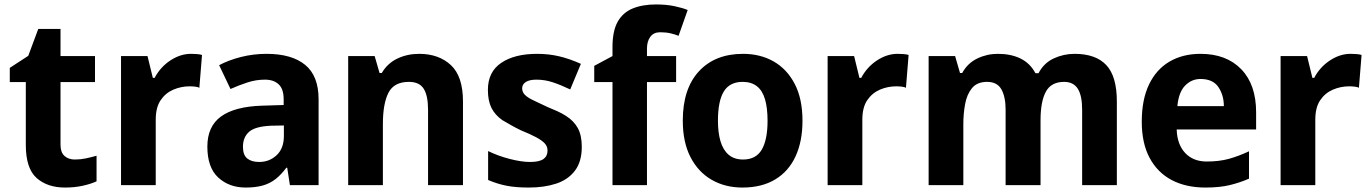

<svg xmlns="http://www.w3.org/2000/svg" viewBox="-20 -832 6162 863"><path d="M272 11Q193 11 144.5 -32Q96 -75 96 -181V-463H24V-527L107 -581L152 -702H252V-580H407V-463H252V-181Q252 -147 270 -131Q288 -115 316 -115Q342 -115 365.5 -120Q389 -125 414 -132V-17Q388 -5 351.5 3Q315 11 272 11Z M524 0V-580H643L667 -482H675Q701 -531 746 -560.5Q791 -590 838 -590Q849 -590 864 -589Q879 -588 888 -585L876 -437Q871 -441 857.5 -442.5Q844 -444 833 -444Q794 -444 759 -429Q724 -414 702 -381.5Q680 -349 680 -294V0Z M1084 11Q1010 11 961 -34Q912 -79 912 -173Q912 -264 973.5 -308.5Q1035 -353 1157 -357L1255 -360V-386Q1255 -432 1232.5 -453Q1210 -474 1171 -474Q1131 -474 1092.5 -461.5Q1054 -449 1016 -432L965 -539Q1008 -562 1063.5 -576Q1119 -590 1178 -590Q1291 -590 1351.5 -540.5Q1412 -491 1412 -386V0H1283L1271 -78H1267Q1244 -47 1218.5 -27Q1193 -7 1160.5 2Q1128 11 1084 11ZM1145 -104Q1191 -104 1223.5 -134.5Q1256 -165 1256 -221V-268L1200 -267Q1127 -264 1099.5 -239.5Q1072 -215 1072 -172Q1072 -135 1091.5 -119.5Q1111 -104 1145 -104Z M1545 0V-580H1664L1686 -504H1696Q1722 -548 1766.5 -569Q1811 -590 1864 -590Q1952 -590 2006.5 -539.5Q2061 -489 2061 -376V0H1904V-339Q1904 -402 1884.5 -433Q1865 -464 1818 -464Q1751 -464 1726 -415Q1701 -366 1701 -274V0Z M2357 11Q2299 11 2257.5 3Q2216 -5 2174 -23V-153Q2219 -131 2271.5 -117.5Q2324 -104 2362 -104Q2404 -104 2422.5 -117Q2441 -130 2441 -155Q2441 -174 2428.5 -187.5Q2416 -201 2390 -215Q2364 -229 2322 -246Q2297 -258 2276 -270Q2255 -282 2238 -292Q2205 -315 2189 -347Q2173 -379 2173 -428Q2173 -509 2233 -549.5Q2293 -590 2394 -590Q2446 -590 2493 -579Q2540 -568 2591 -545L2543 -430Q2501 -450 2465 -462Q2429 -474 2391 -474Q2360 -474 2343.5 -463.5Q2327 -453 2327 -435Q2327 -418 2339.5 -405.5Q2352 -393 2377.5 -381Q2403 -369 2441 -351Q2466 -341 2486.5 -331.5Q2507 -322 2524 -311Q2559 -289 2577 -256.5Q2595 -224 2595 -172Q2595 -105 2564 -64.5Q2533 -24 2479.5 -6.5Q2426 11 2357 11Z M2733 0V-463H2651V-536L2733 -580V-620Q2733 -693 2756.5 -734.5Q2780 -776 2824 -794Q2868 -812 2929 -812Q2976 -812 3013 -804Q3050 -796 3071 -787L3030 -671Q3013 -678 2993 -682.5Q2973 -687 2947 -687Q2918 -687 2903 -666.5Q2888 -646 2888 -614V-580H3019V-463H2888V0Z M3317 11Q3239 11 3178.5 -24Q3118 -59 3083.5 -126Q3049 -193 3049 -290Q3049 -433 3121.5 -511.5Q3194 -590 3320 -590Q3397 -590 3457 -556Q3517 -522 3552 -455Q3587 -388 3587 -289Q3587 -197 3556 -129.5Q3525 -62 3464.5 -25.5Q3404 11 3317 11ZM3320 -115Q3378 -115 3404 -159.5Q3430 -204 3430 -289Q3430 -347 3418.5 -386Q3407 -425 3382 -444.5Q3357 -464 3318 -464Q3260 -464 3233.5 -421Q3207 -378 3207 -289Q3207 -236 3218.5 -197Q3230 -158 3255 -136.5Q3280 -115 3320 -115Z M3700 0V-580H3819L3843 -482H3851Q3877 -531 3922 -560.5Q3967 -590 4014 -590Q4025 -590 4040 -589Q4055 -588 4064 -585L4052 -437Q4047 -441 4033.5 -442.5Q4020 -444 4009 -444Q3970 -444 3935 -429Q3900 -414 3878 -381.5Q3856 -349 3856 -294V0Z M4154 0V-580H4273L4295 -504H4305Q4329 -548 4372.5 -569Q4416 -590 4465 -590Q4524 -590 4567 -569Q4610 -548 4634 -503H4648Q4672 -549 4716.5 -569.5Q4761 -590 4810 -590Q4905 -590 4952.5 -539.5Q5000 -489 5000 -376V0H4844V-339Q4844 -402 4824.5 -433Q4805 -464 4763 -464Q4705 -464 4681 -420Q4657 -376 4657 -291V0H4500V-339Q4500 -397 4481 -430.5Q4462 -464 4417 -464Q4372 -464 4349 -436Q4326 -408 4318 -364.5Q4310 -321 4310 -274V0Z M5398 11Q5311 11 5247 -22.5Q5183 -56 5147.5 -122Q5112 -188 5112 -285Q5112 -384 5144.5 -452Q5177 -520 5236.5 -555Q5296 -590 5376 -590Q5492 -590 5559 -521Q5626 -452 5626 -327V-250H5269Q5271 -183 5307 -144.5Q5343 -106 5404 -106Q5460 -106 5503.5 -118Q5547 -130 5594 -152V-29Q5553 -11 5507.5 0Q5462 11 5398 11ZM5272 -355H5481Q5481 -404 5456.5 -440.5Q5432 -477 5376 -477Q5336 -477 5307 -447.5Q5278 -418 5272 -355Z M5736 0V-580H5855L5879 -482H5887Q5913 -531 5958 -560.5Q6003 -590 6050 -590Q6061 -590 6076 -589Q6091 -588 6100 -585L6088 -437Q6083 -441 6069.5 -442.5Q6056 -444 6045 -444Q6006 -444 5971 -429Q5936 -414 5914 -381.5Q5892 -349 5892 -294V0Z"/></svg>

Font: Menbere
Style: Regular
Weight: 400
Designer: Aleme Tadesse
Foundry: Sorkin Type Co
Version: Version 1.000